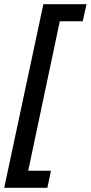

<svg xmlns="http://www.w3.org/2000/svg" viewBox="-32 -734 431 912"><path d="M-12 158H193L210 77H102L252 -633H361L379 -714H174Z"/></svg>

Font: Noto Sans Medium
Style: Italic
Weight: 500
Italic angle: -12°
Designer: Monotype Design Team
Foundry: Monotype Imaging Inc.
Version: Version 2.013